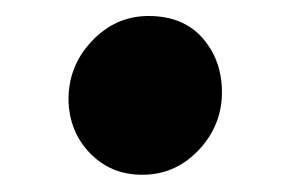

<svg xmlns="http://www.w3.org/2000/svg" viewBox="-20 -490 354 234"><path d="M153.5 -277Q115 -277 89.5 -303.5Q64 -330 63.5 -369Q63.5 -410 92.2 -440.2Q121 -470.5 161 -470.5Q203 -470.5 226.5 -444Q250 -417.5 250.5 -379Q251 -338 222.5 -307.5Q194 -277 153.5 -277Z"/></svg>

Font: Merriweather Sans
Style: Bold
Weight: 700
Designer: Eben Sorkin
Foundry: Eben Sorkin
Version: Version 1.008; ttfautohint (v1.7.19-72a1) -l 8 -r 50 -G 200 